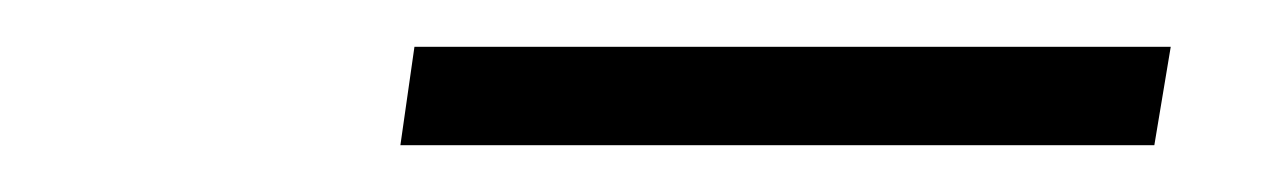

<svg xmlns="http://www.w3.org/2000/svg" viewBox="-20 -697 540 82"><path d="M151 -635 157 -677H480L473 -635Z"/></svg>

Font: Nunito Sans 10pt SemiExpanded ExtraLight
Style: Italic
Weight: 250
Width: 6
Italic angle: -9°
Designer: Vernon Adams
Foundry: Vernon Adams
Version: Version 3.101;gftools[0.9.27]